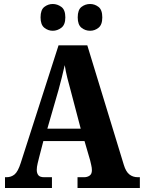

<svg xmlns="http://www.w3.org/2000/svg" viewBox="-20 -941 720 961"><path d="M5 0V-54H13Q36 -54 53 -68Q70 -82 84 -126L273 -714H417L600 -115Q610 -82 627.5 -68Q645 -54 670 -54H680V0H368V-54H401Q417 -54 428.5 -62Q440 -70 440 -89Q440 -101 436.5 -115.5Q433 -130 431 -139L403 -235H197L176 -154Q173 -142 168.5 -123.5Q164 -105 164 -91Q164 -74 172 -64Q180 -54 201 -54H240V0ZM217 -297H384L334 -487Q325 -519 317 -551Q309 -583 304 -615Q297 -583 289 -552Q281 -521 273 -491ZM431 -787Q407 -787 388 -802Q369 -817 369 -854Q369 -892 388 -906.5Q407 -921 431 -921Q454 -921 473 -906.5Q492 -892 492 -854Q492 -817 473 -802Q454 -787 431 -787ZM244 -787Q221 -787 202 -802Q183 -817 183 -854Q183 -892 202 -906.5Q221 -921 244 -921Q267 -921 287 -906.5Q307 -892 307 -854Q307 -817 287 -802Q267 -787 244 -787Z"/></svg>

Font: Noto Serif Lao Condensed ExtraBold
Style: Regular
Weight: 800
Width: 3
Designer: Monotype Design Team
Foundry: Monotype Imaging Inc.
Version: Version 2.003; ttfautohint (v1.8.4.7-5d5b)